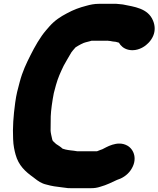

<svg xmlns="http://www.w3.org/2000/svg" viewBox="-20 -791 850 1030"><path d="M800.8 -680.7C773.3 -747.6 698.3 -754.7 640.4 -766.8C639.6 -766.9 638.1 -767.2 636.9 -767.3L618.1 -769.2C608.1 -770.6 597.8 -771.2 583.6 -770.5H510.8C486 -770.5 464.1 -766 443.3 -760C405.8 -750.3 375.4 -739.3 338.3 -719.2C304.8 -701.5 274.8 -682.6 245.8 -650.1L227.3 -628.8C194.8 -591.3 165.9 -539.2 144.1 -495.9C121.4 -450.8 100.7 -408.3 85.5 -350.4C74.4 -308.5 68.2 -287.7 61.6 -240.7C51.8 -167.7 47.3 -107.5 50.4 -44.4C51.3 -10.4 58 17.8 63.5 38C79.5 97.1 116.7 130.1 157.8 159.5L167.8 167.2C182.6 178.5 200.7 193.2 230.7 199.6C255.7 206.9 284.4 211.2 314 214.3L327.7 216C339.1 218.3 352.2 219.2 366.4 218.5H468.4C485.5 218.5 500.2 216.7 518.4 210.7C552.3 201.5 582.6 185.7 608.1 174C633.3 166.5 661.6 149.9 680.5 122.8C720.7 65.4 699.1 10.1 662.8 -10C608.6 -40.1 547.2 1.3 529.3 9.5C525.2 11.3 514.8 14.2 500.3 20.5H394.5C388.8 19.4 382.4 18.4 376.6 17.7L359 15.7C340 13.6 319 8.6 315.9 6.6C303.1 -5.4 290.6 -11.7 280.6 -18.8C276.4 -21.8 275.7 -24.7 263.5 -34.7C263 -35.5 262.2 -37.4 260.3 -42.5C256.9 -59.7 252.3 -74.7 251.4 -89.3C251.4 -114.8 251.7 -138 252.2 -166.4C253.2 -198 260.4 -249.7 268.8 -292C271.8 -303.6 275.7 -318.7 280.3 -335C291.6 -375 303.8 -401.2 321.5 -438.3C329.3 -453.5 351.2 -489.6 362.9 -510.1L371.1 -520.6C377.9 -528.8 382.6 -534.5 385.2 -536.9C402.9 -548.3 427.7 -561.9 440 -564.2C453.4 -566.8 470 -572.5 471.3 -572.5H551.3C551.9 -572.5 554.4 -572.8 555.4 -572.7L572.3 -570.9C579.1 -569.5 587.9 -567.5 601 -566.7C606.6 -565 612.1 -563.7 617.9 -562C627.2 -545.4 643.6 -530.4 667 -524.5C720.9 -510.9 779.6 -547.8 801.5 -597.9C813.9 -626.1 811.4 -655.8 800.8 -680.7Z"/></svg>

Font: Smoothie
Style: ExBdIt
Weight: 800
Foundry: Cannot Into Space Fonts
Version: Version 0.8